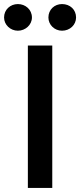

<svg xmlns="http://www.w3.org/2000/svg" viewBox="-59 -924 394 944"><path d="M179 -838C179 -802 209 -773 246 -773C285 -773 315 -802 315 -838C315 -877 285 -904 246 -904C209 -904 179 -877 179 -838ZM-39 -838C-39 -802 -8 -773 29 -773C66 -773 98 -802 98 -838C98 -877 66 -904 29 -904C-8 -904 -39 -877 -39 -838ZM78 -700V0H198V-700Z"/></svg>

Font: Jost Medium
Style: Regular
Weight: 500
Version: Version 3.710